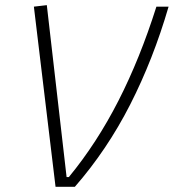

<svg xmlns="http://www.w3.org/2000/svg" viewBox="-20 -719 669 739"><path d="M193.8 0 110.4 -693.4 160.2 -699.2 236.3 -37.6H245.1Q352.5 -168 435.8 -331.1Q519 -494.1 582 -693.4H628.9Q569.8 -490.7 481 -316.4Q392.1 -142.1 268.1 0Z"/></svg>

Font: Cascadia Mono PL ExtraLight
Style: Italic
Weight: 200
Italic angle: -10°
Monospace: yes
Designer: Aaron Bell
Foundry: Saja Typeworks
Version: Version 2404.023; ttfautohint (v1.8.4)